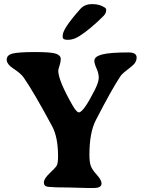

<svg xmlns="http://www.w3.org/2000/svg" viewBox="-20 -915 715 951"><path d="M434.6 -894.5H440.4Q473.6 -894.5 500 -877Q505.9 -873 505.9 -866.7V-863.8Q505.9 -849.1 492.2 -835.4Q427.7 -771 372.6 -735.8Q344.2 -717.8 317.4 -717.8H314.5Q290.5 -717.8 290.5 -731.4V-739.3Q290.5 -772.5 377.4 -870.1Q398.9 -894.5 434.6 -894.5ZM267.6 -140.6Q267.6 -234.9 238.3 -289.6Q147 -459.5 97.2 -531.2Q83 -551.3 48.1 -574Q13.2 -596.7 13.2 -619.6Q13.2 -642.6 43 -649.9Q72.8 -657.2 154.1 -657.2Q235.4 -657.2 258.1 -648.7Q280.8 -640.1 280.8 -623.5Q280.8 -606.9 274.7 -589.1Q268.6 -571.3 268.6 -564.9Q268.6 -517.6 337.4 -396.5Q358.9 -358.4 370.6 -358.4Q393.1 -358.4 448.2 -466.8Q469.2 -508.3 469.2 -529.8Q469.2 -551.3 458.3 -575.7Q447.3 -600.1 447.3 -613.8Q447.3 -635.3 486.1 -645.3Q524.9 -655.3 616.7 -655.3Q656.7 -655.3 656.7 -630.1Q656.7 -605 631.3 -585.9Q586.4 -551.8 577.6 -539.1Q537.1 -479.5 454.6 -319.8Q422.9 -258.3 422.9 -148.4Q422.9 -111.8 429.9 -92.8Q437 -73.7 460 -48.6Q482.9 -23.4 482.9 -6.3Q482.9 16.1 445.3 16.1H411.6L319.3 13.7Q248.5 13.7 217.8 10.3Q197.3 7.8 197.3 -11Q197.3 -29.8 225.3 -56.2Q253.4 -82.5 260.5 -94Q267.6 -105.5 267.6 -140.6Z"/></svg>

Font: Averia Serif Libre
Style: Bold
Weight: 700
Version: Version 1.002